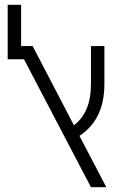

<svg xmlns="http://www.w3.org/2000/svg" viewBox="-20 -780 503 800"><path d="M359 0H423L311 -214C377 -257 415 -326 415 -430V-588H359V-430C359 -348 334 -293 288 -258L116 -588H68V-760H12V-533H80Z"/></svg>

Font: Noto Sans Hebrew Condensed Light
Style: Regular
Weight: 300
Width: 3
Designer: Monotype Design Team
Foundry: Monotype Imaging Inc.
Version: Version 2.004